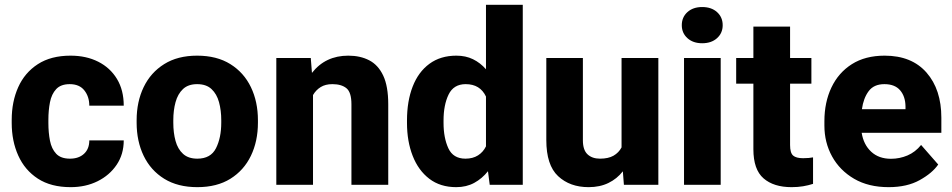

<svg xmlns="http://www.w3.org/2000/svg" viewBox="-20 -770 3965 800"><path d="M271.5 -108.9Q308.1 -108.9 330.1 -129.2Q352.1 -149.4 352.1 -185.1H495.6Q495.6 -127.4 466.1 -83.5Q436.5 -39.6 386.7 -14.9Q336.9 9.8 274.4 9.8Q192.4 9.8 137.9 -25.6Q83.5 -61 56.2 -121.6Q28.8 -182.1 28.8 -257.8V-270.5Q28.8 -346.2 55.9 -406.7Q83 -467.3 137.7 -502.7Q192.4 -538.1 273.9 -538.1Q339.4 -538.1 389.2 -512.9Q439 -487.8 467.3 -441.2Q495.6 -394.5 495.6 -329.6H352.1Q352.1 -367.2 331.5 -393.3Q311 -419.4 270.5 -419.4Q233.4 -419.4 214.1 -398.7Q194.8 -377.9 188.2 -344Q181.6 -310.1 181.6 -270.5V-257.8Q181.6 -217.8 188.2 -183.8Q194.8 -149.9 214.1 -129.4Q233.4 -108.9 271.5 -108.9Z M549.3 -258.8V-269Q549.3 -346.2 578.6 -407Q607.9 -467.8 664.1 -502.9Q720.2 -538.1 801.3 -538.1Q883.3 -538.1 939.7 -502.9Q996.1 -467.8 1025.4 -407Q1054.7 -346.2 1054.7 -269V-258.8Q1054.7 -181.6 1025.4 -120.8Q996.1 -60.1 939.9 -25.1Q883.8 9.8 802.2 9.8Q720.7 9.8 664.3 -25.1Q607.9 -60.1 578.6 -120.8Q549.3 -181.6 549.3 -258.8ZM702.1 -269V-258.8Q702.1 -216.8 711.4 -182.9Q720.7 -148.9 742.7 -128.9Q764.6 -108.9 802.2 -108.9Q857.9 -108.9 879.9 -152.3Q901.9 -195.8 901.9 -258.8V-269Q901.9 -310.1 892.6 -344.2Q883.3 -378.4 861.3 -398.9Q839.4 -419.4 801.3 -419.4Q764.2 -419.4 742.4 -398.9Q720.7 -378.4 711.4 -344.2Q702.1 -310.1 702.1 -269Z M1364.7 -419.4Q1335.9 -419.4 1316.2 -407.2Q1296.4 -395 1284.2 -374V0H1131.3V-528.3H1274.9L1279.8 -466.3Q1335.9 -538.1 1431.2 -538.1Q1481 -538.1 1518.3 -518.8Q1555.7 -499.5 1576.7 -455.1Q1597.7 -410.6 1597.7 -335V0H1444.3V-335.4Q1444.3 -385.3 1423.6 -402.3Q1402.8 -419.4 1364.7 -419.4Z M1675.8 -257.8V-268.1Q1675.8 -348.6 1699.5 -409.4Q1723.1 -470.2 1769.3 -504.2Q1815.4 -538.1 1881.8 -538.1Q1920.4 -538.1 1950.9 -523.2Q1981.4 -508.3 2004.9 -481.4V-750H2158.2V0H2020.5L2013.2 -56.6Q1988.8 -25.9 1956.1 -8.1Q1923.3 9.8 1880.9 9.8Q1814.5 9.8 1768.8 -25.1Q1723.1 -60.1 1699.5 -120.6Q1675.8 -181.2 1675.8 -257.8ZM1828.1 -268.1V-257.8Q1828.1 -195.8 1848.1 -152.3Q1868.2 -108.9 1919.4 -108.9Q1950.2 -108.9 1971.7 -122.6Q1993.2 -136.2 2004.9 -160.2V-367.7Q1980.5 -419.4 1920.4 -419.4Q1870.1 -419.4 1849.1 -376Q1828.1 -332.5 1828.1 -268.1Z M2579.6 0 2575.2 -56.2Q2550.8 -24.9 2515.1 -7.6Q2479.5 9.8 2432.6 9.8Q2354.5 9.8 2305.4 -36.1Q2256.3 -82 2256.3 -186.5V-528.3H2408.7V-185.5Q2408.7 -145 2428 -127Q2447.3 -108.9 2480 -108.9Q2514.6 -108.9 2536.4 -121.3Q2558.1 -133.8 2569.8 -155.8V-528.3H2723.1V0Z M2820.8 -665Q2820.8 -698.2 2844.2 -719.5Q2867.7 -740.7 2905.8 -740.7Q2944.3 -740.7 2967.8 -719.5Q2991.2 -698.2 2991.2 -665Q2991.2 -632.3 2967.8 -611.1Q2944.3 -589.8 2905.8 -589.8Q2867.7 -589.8 2844.2 -611.1Q2820.8 -632.3 2820.8 -665ZM2982.9 -528.3V0H2830.1V-528.3Z M3360.8 -528.3V-421.4H3272V-165.5Q3272 -132.8 3284.7 -121.8Q3297.4 -110.8 3326.2 -110.8Q3339.8 -110.8 3349.9 -111.8Q3359.9 -112.8 3367.7 -114.3V-3.9Q3348.1 2.4 3326.2 6.1Q3304.2 9.8 3278.3 9.8Q3203.6 9.8 3161.4 -26.9Q3119.1 -63.5 3119.1 -148.4V-421.4H3047.4V-528.3H3119.1V-659.2H3272V-528.3Z M3682.6 9.8Q3598.6 9.8 3538.8 -25.1Q3479 -60.1 3447 -118.2Q3415 -176.3 3415 -246.6V-265.1Q3415 -343.8 3444.3 -405.5Q3473.6 -467.3 3529.5 -502.7Q3585.4 -538.1 3666 -538.1Q3778.8 -538.1 3840.6 -467.5Q3902.3 -397 3902.3 -279.3V-216.8H3570.3Q3578.1 -167.5 3609.9 -137.9Q3641.6 -108.4 3692.4 -108.4Q3728.5 -108.4 3761.2 -122.3Q3793.9 -136.2 3817.9 -166L3889.2 -84.5Q3864.7 -48.8 3812 -19.5Q3759.3 9.8 3682.6 9.8ZM3665 -419.4Q3621.1 -419.4 3599.4 -390.1Q3577.6 -360.8 3571.3 -314.9H3752.9V-326.7Q3752.4 -368.2 3730.5 -393.8Q3708.5 -419.4 3665 -419.4Z"/></svg>

Font: Vazirmatn RD ExtraBold
Style: Regular
Weight: 800
Designer: Saber Rastikerdar
Foundry: Saber Rastikerdar
Version: Version 32.102